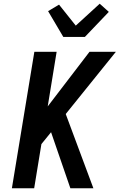

<svg xmlns="http://www.w3.org/2000/svg" viewBox="-20 -1014 644 1034"><path d="M359 0 255 -302 203 -238 164 0H44L165 -735H285L237 -441L462 -735H604L334 -400L483 0ZM321 -815 239 -954 298 -989 388 -876 517 -994 566 -950 437 -815Z"/></svg>

Font: Iosevka Aile Oblique
Style: Bold
Weight: 700
Italic angle: -9°
Designer: Belleve Invis
Foundry: Belleve Invis
Version: Version 31.1.0; ttfautohint (v1.8.4)